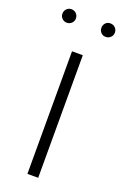

<svg xmlns="http://www.w3.org/2000/svg" viewBox="-176 -694 475 736"><g transform="rotate(20 62.0 -325.5)"><path d="M-18 -651Q-29 -651 -37 -643Q-45 -635 -45 -623Q-45 -612 -37 -604Q-29 -596 -18 -596Q-6 -596 2 -604Q10 -612 10 -623Q10 -635 2 -643Q-6 -651 -18 -651ZM141 -651Q129 -651 121.5 -643Q114 -635 114 -623Q114 -612 121.5 -604Q129 -596 141 -596Q153 -596 161 -604Q169 -612 169 -623Q169 -635 161 -643Q153 -651 141 -651ZM39 0H83V-500H39Z"/></g></svg>

Font: Advent Pro Light
Style: Regular
Weight: 300
Version: Version 3.000